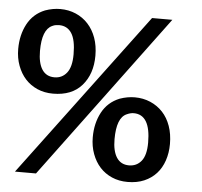

<svg xmlns="http://www.w3.org/2000/svg" viewBox="-50 -719 814 773"><g transform="rotate(5 357.5 -332.0)"><path d="M163 -325Q128 -325 99.5 -337.5Q71 -350 51 -372Q31 -394 19.5 -425Q8 -456 8 -492Q8 -549 31.5 -593Q55 -637 102 -656Q133 -667 163 -667Q197 -667 226 -654.5Q255 -642 276 -619Q297 -596 308.5 -564Q320 -532 320 -492Q320 -418 279.5 -371.5Q239 -325 163 -325ZM123 1H38L534 -663H616ZM493 3Q458 3 429.5 -9.5Q401 -22 381 -44Q361 -66 349.5 -97Q338 -128 338 -164Q338 -221 361.5 -265Q385 -309 432 -328Q463 -339 493 -339Q527 -339 556 -326.5Q585 -314 606 -291.5Q627 -269 638.5 -236.5Q650 -204 650 -164Q650 -128 639.5 -97Q629 -66 609 -44Q589 -22 560 -9.5Q531 3 493 3ZM164 -602Q159 -602 151.5 -601Q144 -600 136 -596Q96 -578 96 -492Q96 -443 113 -417Q130 -391 163 -391Q194 -391 213 -415Q232 -439 232 -490Q232 -548 214.5 -575Q197 -602 164 -602ZM494 -275Q481 -275 466 -268Q426 -251 426 -164Q426 -116 443 -90Q460 -64 493 -64Q524 -64 543 -87.5Q562 -111 562 -162Q562 -275 494 -275Z"/></g></svg>

Font: Jura
Style: Bold
Weight: 700
Designer: Ed Merritt
Foundry: Ten by Twenty
Version: Version 1.007